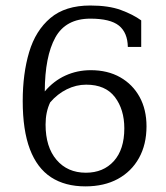

<svg xmlns="http://www.w3.org/2000/svg" viewBox="-20 -662 598 693"><path d="M288.1 10.7Q214.8 10.7 164.3 -22.2Q113.8 -55.2 87.9 -123.5Q62 -191.9 62 -297.4Q62 -396 85.2 -473.9Q108.4 -551.8 161.9 -596.9Q215.3 -642.1 305.7 -642.1Q372.1 -642.1 416 -626Q460 -609.9 489.7 -588.4V-492.7H441.4Q440.4 -544.4 409.2 -569.6Q377.9 -594.7 306.2 -594.7Q217.3 -594.7 179.7 -526.6Q142.1 -458.5 141.6 -332Q173.8 -370.1 216.3 -389.4Q258.8 -408.7 307.6 -408.7Q368.7 -408.7 413.8 -383.1Q459 -357.4 483.9 -312Q508.8 -266.6 508.8 -206.1Q508.8 -140.6 481.7 -91.8Q454.6 -43 405.3 -16.1Q356 10.7 288.1 10.7ZM290 -38.6Q353 -38.6 390.9 -80.6Q428.7 -122.6 428.7 -198.7Q428.7 -267.1 394.5 -311.8Q360.4 -356.4 291 -356.4Q254.9 -356.4 220.9 -339.6Q187 -322.8 161.1 -292.5Q144.5 -257.8 144.5 -212.4Q144.5 -131.3 184.1 -85Q223.6 -38.6 290 -38.6Z"/></svg>

Font: Kameron
Style: Regular
Weight: 400
Designer: Vernon Adams
Foundry: Vernon Adams
Version: Version 1.100